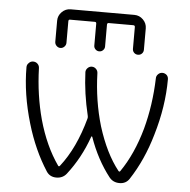

<svg xmlns="http://www.w3.org/2000/svg" viewBox="-54 -854 875 885"><g transform="rotate(5 383.5 -411.0)"><path d="M238.3 -752Q231.4 -752 231.4 -744.1V-644.5Q231.4 -633.8 223.6 -626Q215.8 -618.2 205.6 -618.2Q195.3 -618.2 187.5 -626Q179.7 -633.8 179.7 -644.5V-742.2Q179.7 -765.6 196.8 -782.7Q213.9 -799.8 237.3 -799.8H532.2Q555.7 -799.8 572.8 -782.7Q589.8 -765.6 589.8 -742.2V-643.6Q589.8 -632.8 582.5 -625.5Q575.2 -618.2 564.5 -618.2Q553.7 -618.2 546.4 -625.5Q539.1 -632.8 539.1 -643.6V-744.1Q539.1 -752 531.2 -752H418Q410.2 -752 410.2 -744.1V-642.6Q410.2 -632.8 402.8 -625.5Q395.5 -618.2 385.3 -618.2Q375 -618.2 367.7 -625.5Q360.4 -632.8 360.4 -642.6V-744.1Q360.4 -752 353.5 -752ZM242.2 -77.1Q246.1 -71.3 251 -77.1Q320.3 -165 358.4 -304.7Q360.4 -311.5 358.4 -318.4Q334 -419.9 330.1 -517.6Q330.1 -528.3 338.4 -536.6Q346.7 -544.9 357.9 -544.9Q369.1 -544.9 377.4 -536.6Q385.7 -528.3 385.7 -516.6Q389.6 -389.6 423.8 -274.4Q461.9 -152.3 521.5 -77.1Q526.4 -71.3 530.3 -77.1Q588.9 -162.1 622.1 -281.2Q652.3 -392.6 656.2 -517.6Q656.2 -528.3 664.6 -536.6Q672.9 -544.9 684.1 -544.9Q695.3 -544.9 704.1 -537.1Q711.9 -529.3 711.9 -517.6Q711.9 -391.6 671.9 -257.8Q637.7 -138.7 576.2 -44.9Q560.5 -21.5 531.2 -21.5Q501 -21.5 483.4 -43.9Q423.8 -120.1 387.7 -222.7Q386.7 -224.6 384.8 -224.6Q382.8 -224.6 382.8 -222.7Q347.7 -123 286.1 -43.9Q268.6 -21.5 238.8 -21.5Q209 -21.5 193.4 -44.9Q132.8 -138.7 97.7 -257.8Q57.6 -392.6 57.6 -516.6Q57.6 -528.3 66.4 -536.1Q74.2 -544.9 86.4 -544.9Q98.6 -544.9 106.9 -536.6Q115.2 -528.3 115.2 -516.6Q119.1 -392.6 149.4 -281.2Q182.6 -162.1 242.2 -77.1Z"/></g></svg>

Font: Gen Jyuu Gothic P Light
Style: Regular
Weight: 200
Designer: [Source Han Sans]
Ryoko NISHIZUKA  (kana & ideographs); Paul D. Hunt (Latin, Greek & Cyrillic); Wenlong ZHANG  (bopomofo
Version: Version 1.002.20150607